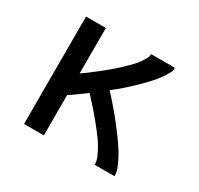

<svg xmlns="http://www.w3.org/2000/svg" viewBox="-117 -662 834 805"><g transform="rotate(30 300.0 -260.0)"><path d="M85 0V-520H181V-300Q192 -307 202.5 -315Q213 -323 223.5 -331Q234 -339 244.5 -347Q255 -355 265 -363.5Q275 -372 285.5 -380.5Q296 -389 305.5 -397.5Q315 -406 324.5 -415Q334 -424 343.5 -433.5Q353 -443 362 -452.5Q371 -462 378.5 -473Q386 -484 393 -495.5Q400 -507 400 -520H515Q515 -520 515 -520Q515 -520 515 -520Q515 -505 511.5 -499Q508 -493 503.5 -485Q499 -477 494 -469.5Q489 -462 483.5 -454.5Q478 -447 472 -440Q466 -433 460 -426.5Q454 -420 447.5 -413Q441 -406 434.5 -399.5Q428 -393 421.5 -386.5Q415 -380 408.5 -374Q402 -368 395 -361.5Q388 -355 381.5 -349Q375 -343 368 -337Q361 -331 354 -325Q347 -319 339.5 -313.5Q332 -308 325 -302Q338 -288 350 -274.5Q362 -261 374 -247Q386 -233 397.5 -219Q409 -205 420 -190.5Q431 -176 442 -161.5Q453 -147 463.5 -132Q474 -117 483.5 -101.5Q493 -86 501.5 -69.5Q510 -53 516.5 -35.5Q523 -18 523 0H427Q427 -19 419 -37Q411 -55 401.5 -71.5Q392 -88 381 -103.5Q370 -119 358 -134Q346 -149 334 -164Q322 -179 309.5 -193Q297 -207 284 -221.5Q271 -236 258 -250Q239 -236 220 -222Q201 -208 181 -195V0Z"/></g></svg>

Font: Zed Mono Medium Extended
Style: Regular
Weight: 500
Width: 7
Monospace: yes
Designer: Belleve Invis
Foundry: Belleve Invis
Version: Version 1.0.0; ttfautohint (v1.8.4)